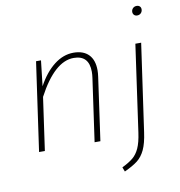

<svg xmlns="http://www.w3.org/2000/svg" viewBox="-98 -823 1038 1110"><g transform="rotate(-10 421.5 -268.5)"><path d="M491 -407Q491 -390 488 -369L436 0H402L454 -367Q457 -387 457 -404Q457 -501 367 -501Q255 -501 154 -310L110 0H76L150 -520H179L162 -371Q203 -447 257 -489Q311 -531 371 -531Q429 -531 460 -499Q491 -467 491 -407ZM535 171Q576 151 599.5 131.5Q623 112 638 79Q653 46 661 -11L733 -520H767L694 -8Q685 57 667.5 94Q650 131 622.5 152.5Q595 174 545 197ZM747 -704Q747 -716 755.5 -725Q764 -734 778 -734Q789 -734 796 -727.5Q803 -721 803 -710Q803 -697 794.5 -688Q786 -679 772 -679Q761 -679 754 -686Q747 -693 747 -704Z"/></g></svg>

Font: FiraGO UltraLight
Style: Italic
Weight: 200
Italic angle: -8°
Designer: bBox Type GmbH
Foundry: bBox Type GmbH
Version: Version 1.001